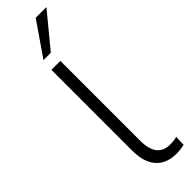

<svg xmlns="http://www.w3.org/2000/svg" viewBox="-320 -927 926 926"><g transform="rotate(-45 142.5 -464.0)"><path d="M221 8Q153 8 116.5 -33.5Q80 -75 80 -153V-705H141V-160Q141 -45 231 -45Q256 -45 277 -51L275 2Q246 8 221 8ZM86 -765 204 -936H277L136 -765Z"/></g></svg>

Font: Nunito Sans Light
Style: Regular
Weight: 300
Designer: Vernon Adams
Foundry: Vernon Adams
Version: Version 3.101; ttfautohint (v1.8.4.7-5d5b);gftools[0.9.27]